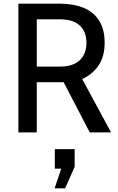

<svg xmlns="http://www.w3.org/2000/svg" viewBox="-20 -720 643 1044"><path d="M80 0V-700H307Q380 -700 434.5 -677.5Q489 -655 519 -608Q549 -561 549 -487Q549 -415 517.5 -366.5Q486 -318 427 -290L584 0H468L326 -273Q324 -273 323 -273Q322 -273 321 -273H180V0ZM180 -358H306Q377 -358 413.5 -392.5Q450 -427 450 -487Q450 -548 413.5 -581.5Q377 -615 306 -615H180ZM334 304H277L313 197H278V91H386V187Z"/></svg>

Font: Cabin VF Beta
Style: Regular
Weight: 400
Designer: Pablo Impallari
Foundry: Pablo Impallari. http://www.impallari.com Igino Marini. http://www.ikern.com
Version: Version 2.200